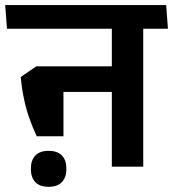

<svg xmlns="http://www.w3.org/2000/svg" viewBox="-44 -658 682 758"><path d="M521.5 -577H397.5V0H521.5ZM359.5 -544.5H619L612 -638H352.5ZM569 -544.5 562 -638H-23.5L-16.5 -544.5ZM447 -396H161V-295H447ZM101 -120H206.5V-396H99L38 -354Q42 -308 50.5 -268Q59 -228 71.8 -191.5Q84.5 -155 101 -120ZM148 79.5Q182.5 79.5 200.2 61Q218 42.5 218 10.5Q218 10 218 8.8Q218 7.5 218 7Q218 -25.5 200.5 -44Q183 -62.5 148 -62.5Q113 -62.5 95.5 -44Q78 -25.5 78 7Q78 7.5 78 8.8Q78 10 78 10.5Q78 42.5 95.5 61Q113 79.5 148 79.5Z"/></svg>

Font: Anek Devanagari Medium SemiBold
Style: Regular
Weight: 600
Version: Version 1.003